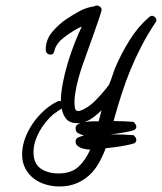

<svg xmlns="http://www.w3.org/2000/svg" viewBox="-20 -674 583 691"><path d="M543 -600.6Q543 -596.7 540 -593.8Q510.7 -549.8 488.8 -507.3Q466.8 -464.8 449.2 -421.9Q431.6 -378.9 417 -333.5Q402.3 -288.1 388.7 -238.3Q423.8 -238.3 460.9 -235.4Q463.9 -232.4 467.3 -227.5Q470.7 -222.7 470.7 -218.8Q470.7 -210 462.9 -206.1Q455.1 -203.1 443.8 -200.7Q432.6 -198.2 420.9 -196.3Q409.2 -194.3 397.9 -192.9Q386.7 -191.4 377.9 -190.4H388.7Q423.8 -190.4 460.9 -187.5Q463.9 -184.6 467.3 -180.2Q470.7 -175.8 470.7 -170.9Q470.7 -162.1 462.9 -158.2Q454.1 -155.3 440.4 -152.3Q426.8 -149.4 412.1 -147Q397.5 -144.5 383.8 -143.1Q370.1 -141.6 360.4 -140.6Q349.6 -111.3 335 -85.9Q320.3 -60.5 300.3 -42.5Q280.3 -24.4 253.9 -13.7Q227.5 -2.9 194.3 -2.9Q168 -2.9 143.6 -10.3Q119.1 -17.6 100.6 -32.2Q82 -46.9 70.8 -68.4Q59.6 -89.8 59.6 -118.2Q59.6 -147.5 70.3 -176.3Q81.1 -205.1 98.6 -230.5Q116.2 -255.9 139.6 -276.9Q163.1 -297.9 188.5 -309.6Q190.4 -310.5 193.4 -310.5Q197.3 -310.5 199.2 -309.6V-312.5Q199.2 -338.9 206.1 -375Q212.9 -411.1 224.1 -448.2Q235.4 -485.4 249 -520Q262.7 -554.7 274.4 -578.1Q266.6 -575.2 260.3 -571.8Q253.9 -568.4 247.1 -564.5Q227.5 -552.7 208 -537.6Q188.5 -522.5 178.7 -501Q176.8 -496.1 176.3 -492.7Q175.8 -489.3 173.8 -485.4Q170.9 -477.5 162.1 -477.5Q154.3 -477.5 149.4 -482.4Q144.5 -487.3 144.5 -495.1Q144.5 -531.2 168.5 -559.6Q192.4 -587.9 220.7 -606.4Q244.1 -622.1 268.1 -634.8Q292 -647.5 320.3 -651.4Q323.2 -654.3 328.1 -654.3Q334 -654.3 339.8 -649.9Q345.7 -645.5 345.7 -638.7Q345.7 -634.8 337.4 -609.9Q329.1 -585 318.4 -555.2Q307.6 -525.4 297.9 -498Q288.1 -470.7 285.2 -461.9Q267.6 -416 255.9 -366.2Q252.9 -351.6 250.5 -336.4Q248 -321.3 248 -306.6Q248 -298.8 249.5 -286.6Q251 -274.4 261.7 -274.4Q266.6 -274.4 271 -276.4Q275.4 -278.3 280.3 -280.3Q303.7 -292 324.2 -313Q344.7 -334 361.3 -354.5Q363.3 -357.4 366.7 -361.8Q370.1 -366.2 372.1 -369.1Q378.9 -383.8 383.8 -399.4Q388.7 -415 394.5 -429.7Q416 -480.5 446.3 -529.3Q476.6 -578.1 517.6 -613.3Q523.4 -617.2 526.4 -617.2Q532.2 -617.2 537.6 -612.3Q543 -607.4 543 -600.6ZM345.7 -277.3Q334 -265.6 317.4 -252.9Q300.8 -240.2 283.2 -234.4Q297.9 -237.3 313 -237.3Q328.1 -237.3 335 -237.3ZM304.7 -135.7Q297.9 -135.7 288.6 -137.2Q279.3 -138.7 271.5 -141.6Q263.7 -144.5 257.8 -150.4Q252 -156.2 252 -165Q252 -175.8 263.2 -180.2Q274.4 -184.6 282.2 -186.5Q271.5 -189.5 261.7 -194.3Q252 -199.2 252 -212.9Q252 -219.7 256.8 -224.1Q261.7 -228.5 269.5 -230.5H259.8Q231.4 -230.5 218.8 -245.6Q206.1 -260.7 202.1 -283.2Q194.3 -278.3 187 -273.4Q179.7 -268.6 171.9 -262.7Q158.2 -251 145 -234.9Q131.8 -218.8 122.1 -201.2Q112.3 -183.6 106.4 -164.6Q100.6 -145.5 100.6 -127Q100.6 -85 126.5 -67.4Q152.3 -49.8 190.4 -49.8Q236.3 -49.8 262.2 -73.7Q288.1 -97.7 304.7 -135.7Z"/></svg>

Font: Calligraffitti
Style: Regular
Weight: 400
Designer: Dathan Boardman
Foundry: Open Window
Version: Version 1.001